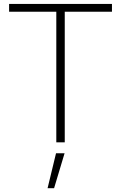

<svg xmlns="http://www.w3.org/2000/svg" viewBox="-20 -748 636 1009"><path d="M27.8 -686.5H275.9V0H320.3V-686.5H568.4V-727.5H27.8ZM230 241.2H264.2L319.3 57.6H274.4Z"/></svg>

Font: Raveo Display Display ExLight
Style: Regular
Weight: 200
Designer: Jakub Foglar, Rasmus Andersson (Inter)
Foundry: Jakubfoglar.com
Version: Version 1.100;Glyphs 3.2.3 (3260)